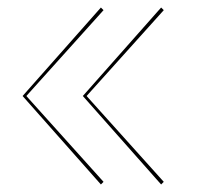

<svg xmlns="http://www.w3.org/2000/svg" viewBox="-20 -510 525 510"><path d="M210 -255 415 -483 408 -490 200 -255 408 -20 415 -27ZM50 -255 255 -483 248 -490 40 -255 248 -20 255 -27Z"/></svg>

Font: Jost Thin
Style: Regular
Weight: 250
Version: Version 3.710